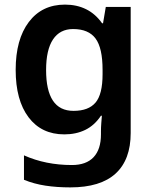

<svg xmlns="http://www.w3.org/2000/svg" viewBox="-20 -573 667 833"><path d="M262 -553Q313 -553 353.5 -533Q394 -513 423 -472H427L439 -543H547V4Q547 120 481.5 180Q416 240 285 240Q227 240 177.5 232.5Q128 225 84 207V101Q178 143 292 143Q354 143 386 109Q418 75 418 10V-4Q418 -20 419.5 -39.5Q421 -59 422 -71H418Q390 -29 350 -9.5Q310 10 259 10Q160 10 104 -64Q48 -138 48 -270Q48 -402 105 -477.5Q162 -553 262 -553ZM297 -447Q240 -447 210 -402Q180 -357 180 -269Q180 -181 209.5 -136.5Q239 -92 299 -92Q364 -92 394.5 -128Q425 -164 425 -251V-270Q425 -365 394.5 -406Q364 -447 297 -447Z"/></svg>

Font: Noto Sans Nag Mundari SemiBold
Style: Regular
Weight: 600
Version: Version 1.000